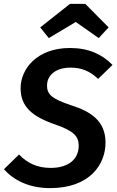

<svg xmlns="http://www.w3.org/2000/svg" viewBox="-29 -953 601 988"><path d="M222 -757 361 -840 479 -757 530 -812 410 -933H331L178 -812ZM331 -706C161 -706 77 -598 77 -499C77 -405 135 -353 259 -311C347 -280 376 -254 376 -203C376 -132 321 -89 232 -89C162 -89 111 -114 69 -158L-9 -82C42 -26 119 15 229 15C434 15 514 -108 514 -219C514 -330 440 -379 335 -412C240 -444 213 -466 213 -512C213 -571 264 -605 334 -605C389 -605 433 -588 476 -547L550 -619C496 -674 427 -706 331 -706Z"/></svg>

Font: Fira Sans Medium
Style: Italic
Weight: 500
Italic angle: -8°
Designer: bBox Type GmbH & Carrois Corporate GbR & Edenspiekermann AG
Foundry: bBox Type GmbH & Carrois Corporate GbR & Edenspiekermann AG
Version: Version 4.301;PS 004.301;hotconv 1.0.88;makeotf.lib2.5.64775